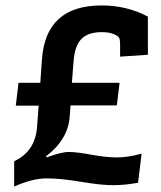

<svg xmlns="http://www.w3.org/2000/svg" viewBox="-20 -677 592 705"><path d="M116 -210 122 -289H38L48 -373H128L134 -459Q148 -657 353 -657Q446 -657 523 -616V-476L421 -469V-516Q421 -531 417.5 -538Q414 -545 397 -552Q380 -559 354 -559Q303 -559 278.5 -533.5Q254 -508 250 -450L244 -373H419L409 -290H239L236 -249Q230 -165 149 -103L151 -99Q205 -119 233 -119Q261 -119 315 -109Q369 -99 410 -99Q451 -99 500 -113L487 -6Q439 3 395 3Q351 3 277 -9.5Q203 -22 151 -22Q99 -22 32 8V-85Q109 -121 116 -210Z"/></svg>

Font: Bree Serif
Style: Regular
Weight: 400
Designer: Veronika Burian, Jos Scaglione
Foundry: TypeTogether
Version: Version 1.001